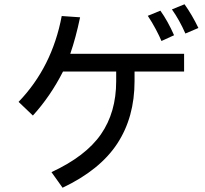

<svg xmlns="http://www.w3.org/2000/svg" viewBox="-20 -785 960 899"><path d="M848 -628Q821 -690 785 -741L844 -765Q879 -716 909 -654ZM736 -593Q727 -615 709.5 -648Q692 -681 672 -711L731 -735Q766 -686 795 -620ZM842 -450H610V-405Q610 -236 529 -112.5Q448 11 273 94L221 21Q381 -53 452.5 -156Q524 -259 524 -405V-450H275Q216 -334 134 -244L67 -308Q224 -471 269 -710L355 -704Q335 -608 309 -533H842Z"/></svg>

Font: LINE Seed Sans KR Regular
Style: Regular
Weight: 400
Designer: LINE VX Design & Sandoll Inc & Dalton Maag Ltd
Foundry: Sandoll Inc.
Version: Version 1.000